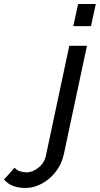

<svg xmlns="http://www.w3.org/2000/svg" viewBox="-223 -750 497 956"><path d="M166 -730H254L230 -620H142ZM-97 186Q-130 186 -157 176Q-184 166 -203 144L-150 85Q-139 98 -123 103Q-107 108 -90 108Q-60 108 -30.5 84Q-1 60 6 23L122 -522H210L95 17Q85 66 55 104.5Q25 143 -15 164.5Q-55 186 -97 186Z"/></svg>

Font: Raleway Medium
Style: Italic
Weight: 500
Italic angle: -12°
Designer: Matt McInerney, Pablo Impallari, Rodrigo Fuenzalida
Foundry: Matt McInerney, Pablo Impallari, Rodrigo Fuenzalida
Version: Version 4.026